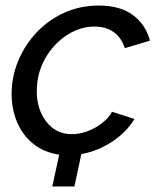

<svg xmlns="http://www.w3.org/2000/svg" viewBox="-20 -551 571 694"><path d="M169 123 194 8Q139 0 100.5 -31Q62 -62 42 -109Q22 -156 22 -211Q22 -274 46 -331.5Q70 -389 112.5 -434Q155 -479 212.5 -505Q270 -531 337 -531Q414 -531 460.5 -496.5Q507 -462 522 -404L431 -377Q419 -415 391 -435Q363 -455 322 -455Q269 -455 221 -423.5Q173 -392 143 -339Q113 -286 113 -222Q113 -155 148 -110.5Q183 -66 239 -66Q268 -66 297 -77Q326 -88 349.5 -106.5Q373 -125 385 -147L466 -121Q437 -73 385.5 -39Q334 -5 274 6L249 123Z"/></svg>

Font: Raleway Medium
Style: Italic
Weight: 500
Italic angle: -12°
Designer: Matt McInerney, Pablo Impallari, Rodrigo Fuenzalida
Foundry: Matt McInerney, Pablo Impallari, Rodrigo Fuenzalida
Version: Version 4.026